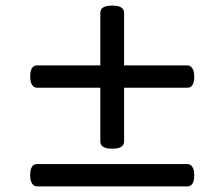

<svg xmlns="http://www.w3.org/2000/svg" viewBox="-20 -750 803 687"><path d="M381 -218Q360 -218 349.5 -224.5Q339 -231 339 -244V-704Q339 -717 349.5 -723.5Q360 -730 381 -730Q403 -730 413.5 -723.5Q424 -717 424 -704V-244Q424 -231 413.5 -224.5Q403 -218 381 -218ZM113 -83Q102 -83 95 -93Q88 -103 88 -123Q88 -163 113 -163H650Q661 -163 668 -153Q675 -143 675 -123Q675 -83 650 -83ZM113 -436Q102 -436 95 -446Q88 -456 88 -476Q88 -516 113 -516H650Q661 -516 668 -506Q675 -496 675 -476Q675 -436 650 -436Z"/></svg>

Font: Playwrite AR
Style: Regular
Weight: 400
Designer: Veronika Burian, José Scaglione
Foundry: TypeTogether
Version: Version 1.002